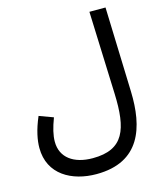

<svg xmlns="http://www.w3.org/2000/svg" viewBox="-135 -819 980 1151"><g transform="rotate(-15 354.5 -243.5)"><path d="M29 -8C29 158 169 232 320 232C593 232 654 29 647 -192L630 -719H530L549 -205C557 16 517 134 323 134C206 134 128 79 128 -20C128 -60 139 -105 161 -163L74 -195C40 -116 29 -55 29 -8Z"/></g></svg>

Font: Noto Sans Arabic UI Md
Style: Regular
Weight: 500
Designer: Monotype Design Team, Nadine Chahine and Nizar Qandah
Foundry: Monotype Imaging Inc.
Version: Version 2.010